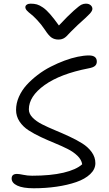

<svg xmlns="http://www.w3.org/2000/svg" viewBox="-20 -1010 589 1039"><path d="M444.8 -990.2Q460.9 -990.2 470.5 -981.9Q480 -973.6 480 -961.9Q480 -951.7 466.6 -936.5Q453.1 -921.4 400.9 -875Q382.8 -858.4 364.7 -839.6Q346.7 -820.8 339.6 -813.5Q332.5 -806.2 321.8 -801Q311 -795.9 296.9 -795.9Q274.9 -795.9 259.3 -806.4Q243.7 -816.9 224.1 -847.2Q203.6 -877.9 181.6 -901.1Q159.7 -924.3 147 -933.8Q134.3 -943.4 125.7 -952.6Q117.2 -961.9 117.2 -971.2Q117.2 -979.5 125.2 -984.9Q133.3 -990.2 146 -990.2Q165 -990.2 179.7 -986.1Q194.3 -981.9 212.4 -969.5Q230.5 -957 251 -933.6Q271.5 -910.2 298.8 -872.1Q348.6 -925.3 378.9 -952.1Q409.2 -979 420.7 -984.6Q432.1 -990.2 444.8 -990.2ZM162.1 8.8Q104 8.8 73.5 -5.6Q43 -20 43 -43.9Q43 -68.8 71.8 -68.8Q83.5 -68.8 106 -64Q128.4 -59.1 153.8 -59.1Q253.9 -59.1 323.2 -75.4Q392.6 -91.8 424.8 -121.1Q420.9 -146 398.9 -167.2Q377 -188.5 345.2 -204.3Q313.5 -220.2 275.9 -235.6Q238.3 -251 201.7 -268.1Q165 -285.2 134.8 -304.7Q104.5 -324.2 85.7 -352.5Q66.9 -380.9 66.9 -415Q66.9 -451.2 82.3 -486.1Q97.7 -521 123.5 -549.6Q149.4 -578.1 183.1 -604Q216.8 -629.9 254.2 -648.9Q291.5 -668 328.9 -681.9Q366.2 -695.8 400.4 -702.9Q434.6 -710 460.9 -710Q503.9 -710 503.9 -676.8Q503.9 -662.1 493.9 -653.3Q483.9 -644.5 459 -640.1Q306.2 -610.4 221.2 -549.6Q136.2 -488.8 136.2 -418Q136.2 -394.5 156 -374Q175.8 -353.5 207.5 -337.4Q239.3 -321.3 277.6 -305.4Q315.9 -289.6 354.5 -271.7Q393.1 -253.9 424.8 -234.1Q456.5 -214.4 476.3 -186.8Q496.1 -159.2 496.1 -127Q496.1 -94.2 468 -67.6Q439.9 -41 392.6 -24.7Q345.2 -8.3 286.1 0.2Q227.1 8.8 162.1 8.8Z"/></svg>

Font: Shantell Sans Normal
Style: Regular
Weight: 300
Designer: Stephen Nixon, Anya Danilova, Shantell Martin
Foundry: Arrow Type
Version: Version 1.006;[559af2be0]